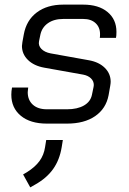

<svg xmlns="http://www.w3.org/2000/svg" viewBox="-20 -527 560 831"><path d="M29 -117Q29 -132 32 -148H102Q100 -134 100 -128Q100 -94 122 -74Q144 -54 183 -54H270Q315 -54 343.5 -70.5Q372 -87 378 -117L385 -151Q386 -154 386 -159Q386 -176 373.5 -188Q361 -200 340 -204L172 -234Q127 -242 101 -267.5Q75 -293 75 -328Q75 -333 77 -345L83 -378Q94 -439 139 -473Q184 -507 254 -507H340Q407 -507 445.5 -475Q484 -443 484 -389Q484 -372 482 -363H412Q413 -368 413 -379Q413 -409 393.5 -427Q374 -445 340 -445H254Q214 -445 188 -427Q162 -409 155 -378L149 -349Q145 -330 159 -315.5Q173 -301 199 -296L366 -266Q409 -258 434 -233Q459 -208 459 -173Q459 -167 457 -155L450 -115Q439 -57 392 -24.5Q345 8 270 8H183Q111 8 70 -26Q29 -60 29 -117ZM80 228 97 218Q132 196 151 170Q170 144 175 110L180 79H252L247 110Q238 165 210 204.5Q182 244 132 272L111 284Z"/></svg>

Font: Bai Jamjuree
Style: Italic
Weight: 400
Italic angle: -10°
Version: Version 1.000; ttfautohint (v1.6)